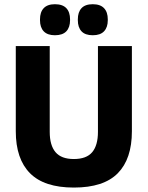

<svg xmlns="http://www.w3.org/2000/svg" viewBox="-20 -852 683 888"><path d="M321.5 15.5Q184.5 15.5 118.8 -50.8Q53 -117 53 -245V-639H210V-242Q210 -180 236.8 -148.2Q263.5 -116.5 321.5 -116.5Q380 -116.5 406.5 -148.2Q433 -180 433 -242V-639H590V-245Q590 -117 524.8 -50.8Q459.5 15.5 321.5 15.5ZM234 -689Q199.5 -689 182.2 -707.2Q165 -725.5 165 -758.5V-762.5Q165 -796 182.2 -814.2Q199.5 -832.5 234 -832.5Q269.5 -832.5 286.8 -814.2Q304 -796 304 -762.5V-758.5Q304 -725.5 286.8 -707.2Q269.5 -689 234 -689ZM409 -689Q374 -689 357 -707.2Q340 -725.5 340 -758.5V-762.5Q340 -796 357 -814.2Q374 -832.5 409 -832.5Q444 -832.5 461.2 -814.2Q478.5 -796 478.5 -762.5V-758.5Q478.5 -725.5 461.2 -707.2Q444 -689 409 -689Z"/></svg>

Font: Anek Latin
Style: Bold
Weight: 700
Designer: Yesha Goshar
Foundry: Ek Type
Version: Version 1.003